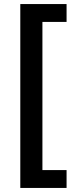

<svg xmlns="http://www.w3.org/2000/svg" viewBox="-20 -740 409 946"><path d="M308 -720V-632H189V98H308V186H80V-720Z"/></svg>

Font: Amaranth
Style: Regular
Weight: 400
Designer: Gesine Todt
Foundry: Gesine Todt
Version: Version 1.001